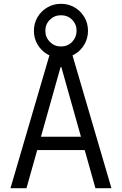

<svg xmlns="http://www.w3.org/2000/svg" viewBox="-20 -988 640 1008"><path d="M35 0 249 -730H351L565 0H481L302 -636H298L119 0ZM143 -200V-270H457V-200ZM300 -684Q261 -684 228.5 -703Q196 -722 177 -754.5Q158 -787 158 -826Q158 -866 177 -898Q196 -930 228.5 -949Q261 -968 300 -968Q340 -968 372 -949Q404 -930 423 -898Q442 -866 442 -826Q442 -787 423 -754.5Q404 -722 372 -703Q340 -684 300 -684ZM300 -744Q335 -744 358.5 -768Q382 -792 382 -826Q382 -861 358.5 -884.5Q335 -908 300 -908Q266 -908 242 -884.5Q218 -861 218 -826Q218 -792 242 -768Q266 -744 300 -744Z"/></svg>

Font: M PLUS Code Latin Expanded
Style: Regular
Weight: 400
Width: 7
Designer: Coji Morishita
Foundry: UNDERFOREST DESIGN
Version: Version 1.002; ttfautohint (v1.8.3)